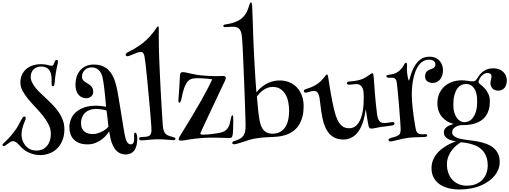

<svg xmlns="http://www.w3.org/2000/svg" viewBox="-35 -1142 4096 1544"><path d="M292 -626Q312 -626 325.9 -624Q339.8 -622.1 349.9 -619.4Q359.9 -616.7 367.2 -614.7Q374.5 -612.8 381.8 -612.8Q390.1 -612.8 394.8 -621.6Q399.4 -630.4 403.8 -643.1Q410.2 -660.2 418.9 -660.2Q426.8 -660.2 429 -655.3Q431.2 -650.4 431.2 -646Q431.2 -640.1 429.9 -634Q428.7 -627.9 426.3 -618.2Q423.8 -608.4 420.7 -593.8Q417.5 -579.1 414.1 -557.1Q411.1 -539.1 409.4 -525.9Q407.7 -512.7 407 -502.4Q406.2 -492.2 405.3 -483.9Q404.3 -475.6 402.8 -466.8Q399.9 -448.2 390.1 -448.2Q383.8 -448.2 381.8 -454.3Q379.9 -460.4 379.9 -467.8V-505.9Q379.9 -534.7 373.3 -554.2Q366.7 -573.7 355.2 -585.4Q343.8 -597.2 327.9 -602.1Q312 -606.9 293.9 -606.9Q277.8 -606.9 262.9 -601.6Q248 -596.2 236.8 -585.7Q225.6 -575.2 218.8 -560.1Q211.9 -544.9 211.9 -525.9Q211.9 -501 223.6 -477.5Q235.4 -454.1 254.4 -431.6Q273.4 -409.2 297.6 -386.5Q321.8 -363.8 347.4 -339.8Q373 -315.9 397.2 -290Q421.4 -264.2 440.4 -235.1Q459.5 -206.1 471.2 -173.3Q482.9 -140.6 482.9 -103Q482.9 -52.7 467.3 -13.9Q451.7 24.9 425.3 51.3Q398.9 77.6 363.8 91.3Q328.6 105 289.1 105Q261.7 105 238 99.1Q214.4 93.3 194.6 84Q174.8 74.7 159.2 62.7Q143.6 50.8 132.8 39.1Q112.8 16.6 98.6 4.9Q84.5 -6.8 67.9 -6.8Q59.1 -6.8 48.8 -0.5Q38.6 5.9 28.6 13.2Q18.6 20.5 9.8 26.9Q1 33.2 -4.9 33.2Q-10.3 33.2 -12.7 30Q-15.1 26.9 -15.1 23.9Q-15.1 18.1 -7.8 11.2Q-4.9 8.3 3.7 0.5Q12.2 -7.3 24.9 -20Q37.6 -32.7 53.5 -51.3Q69.3 -69.8 86.9 -94.2Q103.5 -117.2 114.3 -137.5Q125 -157.7 132.8 -172.6Q140.6 -187.5 146.7 -196.3Q152.8 -205.1 160.2 -205.1Q167.5 -205.1 169.7 -200.7Q171.9 -196.3 171.9 -190.9Q171.9 -183.6 166.5 -171.9Q161.1 -160.2 155 -143.6Q148.9 -127 143.6 -105Q138.2 -83 138.2 -55.2Q138.2 -39.1 144.5 -17.6Q150.9 3.9 165 22.9Q179.2 42 202.4 55.4Q225.6 68.8 258.8 68.8Q285.2 68.8 306.4 59.1Q327.6 49.3 342.8 31.5Q357.9 13.7 366 -11Q374 -35.6 374 -65.9Q374 -104.5 356 -140.4Q337.9 -176.3 310.5 -210.7Q283.2 -245.1 251.5 -278.3Q219.7 -311.5 192.4 -344.5Q165 -377.4 147 -410.6Q128.9 -443.8 128.9 -478Q128.9 -516.1 143.1 -544.2Q157.2 -572.3 180.4 -590.3Q203.6 -608.4 232.7 -617.2Q261.7 -626 292 -626Z M658.7 -352.1Q640.6 -352.1 624.8 -358.9Q608.9 -365.7 597.2 -379.4Q585.4 -393.1 578.6 -413.6Q571.8 -434.1 571.8 -461.9Q571.8 -492.2 580.3 -521.2Q588.9 -550.3 606.9 -573Q625 -595.7 653.1 -609.4Q681.2 -623 720.7 -623Q753.4 -623 778.6 -614.5Q803.7 -606 822.8 -591.6Q841.8 -577.1 855.2 -558.1Q868.7 -539.1 877.9 -518.3Q887.2 -497.6 893.3 -476.3Q899.4 -455.1 903.8 -436Q906.2 -425.3 909.9 -405.5Q913.6 -385.7 918 -359.9Q922.4 -334 927.2 -304.4Q932.1 -274.9 937 -244.6Q941.9 -214.4 946.5 -185.8Q951.2 -157.2 955.1 -133.5Q959 -109.9 961.7 -93Q964.4 -76.2 965.8 -69.8Q968.8 -54.7 972.4 -39.1Q976.1 -23.4 981.7 -10.5Q987.3 2.4 995.6 10.7Q1003.9 19 1016.6 19Q1023.9 19 1029.3 15.6Q1034.7 12.2 1037.8 6.3Q1041 0.5 1042.5 -6.8Q1043.9 -14.2 1043.9 -22Q1043.9 -31.2 1043.5 -40.8Q1043 -50.3 1043 -57.1Q1043 -64.5 1044.9 -69.8Q1046.9 -75.2 1052.7 -75.2Q1058.1 -75.2 1061.3 -69.1Q1064.5 -63 1066.2 -54.9Q1067.9 -46.9 1068.4 -38.8Q1068.8 -30.8 1068.8 -26.9Q1068.8 -9.8 1065.9 11.7Q1063 33.2 1053.7 53.2Q1044.9 73.7 1024.4 86.9Q1003.9 100.1 977.1 100.1Q953.6 100.1 936.8 93.3Q919.9 86.4 908 76.2Q896 65.9 887.9 54.2Q879.9 42.5 875 32.2Q861.3 5.9 854.2 -25.6Q847.2 -57.1 842.8 -85.9Q835.4 -73.7 820.6 -55.7Q805.7 -37.6 783.7 -21Q761.7 -4.4 732.9 7.3Q704.1 19 668.9 19Q629.9 19 602.3 8.1Q574.7 -2.9 557.1 -21.7Q539.6 -40.5 531.2 -65.7Q522.9 -90.8 522.9 -119.1Q522.9 -149.4 534.2 -180.2Q545.4 -210.9 571 -235.8Q596.7 -260.7 637.9 -276.4Q679.2 -292 738.8 -292Q752.4 -292 765.4 -290.8Q778.3 -289.6 788.8 -288.1Q799.3 -286.6 806.9 -285.2Q814.5 -283.7 817.9 -283.2Q814.9 -325.2 810.5 -367.2Q808.6 -384.8 806.4 -404.3Q804.2 -423.8 801.8 -443.6Q799.3 -463.4 796.4 -482.4Q793.5 -501.5 790 -518.1Q782.2 -555.7 759.5 -577.9Q736.8 -600.1 701.7 -600.1Q682.6 -600.1 668.2 -593.3Q653.8 -586.4 643.8 -575.7Q633.8 -564.9 628.9 -551.5Q624 -538.1 624 -524.9Q624 -510.7 630.9 -501.2Q637.7 -491.7 647.7 -484.4Q657.7 -477.1 669.4 -470.5Q681.2 -463.9 691.2 -455.3Q701.2 -446.8 708 -434.8Q714.8 -422.9 714.8 -404.8Q714.8 -380.9 698.5 -366.5Q682.1 -352.1 658.7 -352.1ZM821.8 -252.9Q818.4 -254.4 809.8 -256.6Q801.3 -258.8 789.6 -261Q777.8 -263.2 764.4 -264.6Q751 -266.1 737.8 -266.1Q711.9 -266.1 689.7 -258.8Q667.5 -251.5 651.4 -237.1Q635.3 -222.7 626 -200.9Q616.7 -179.2 616.7 -150.9Q616.7 -125 625.2 -108.2Q633.8 -91.3 647.2 -81.5Q660.6 -71.8 677 -67.9Q693.4 -64 709 -64Q733.9 -64 756.3 -71.8Q778.8 -79.6 795.9 -89.8Q813 -100.1 823.7 -109.9Q834.5 -119.6 836.9 -123Q833.5 -155.8 830.6 -182.6Q829.1 -194.3 827.9 -205.6Q826.7 -216.8 825.4 -226.6Q824.2 -236.3 823.2 -243.2Q822.3 -250 821.8 -252.9Z M1241.7 -913.1Q1241.7 -907.7 1241.7 -887.7Q1241.7 -867.7 1241.9 -839.8Q1242.2 -812 1242.4 -780.3Q1242.7 -748.5 1243.7 -719.2Q1244.6 -678.2 1247.1 -624.5Q1249.5 -570.8 1252.2 -512.9Q1254.9 -455.1 1258.1 -396.5Q1261.2 -337.9 1264.4 -286.9Q1267.6 -235.8 1270 -196.3Q1272.5 -156.7 1273.9 -136.2Q1275.9 -107.4 1281.7 -90.8Q1287.6 -74.2 1298.1 -64.5Q1308.6 -54.7 1324.5 -49.3Q1340.3 -43.9 1362.8 -38.1Q1371.1 -35.6 1373.5 -32.7Q1376 -29.8 1376 -25.9Q1376 -21.5 1372.6 -18.3Q1369.1 -15.1 1359.9 -15.1Q1355.5 -15.1 1342 -16.1Q1328.6 -17.1 1310.5 -18.6Q1292.5 -20 1271.2 -21Q1250 -22 1230 -22Q1213.9 -22 1195.8 -20.5Q1177.7 -19 1160.6 -17.6Q1143.6 -16.1 1128.7 -14.6Q1113.8 -13.2 1104 -13.2Q1097.2 -13.2 1090.6 -15.6Q1084 -18.1 1084 -26.9Q1084 -40 1103 -40Q1115.7 -40 1131.6 -41.5Q1147.5 -43 1157.7 -46.9Q1166 -49.8 1170.9 -55.2Q1175.8 -60.5 1178.5 -67.1Q1181.2 -73.7 1182.1 -80.8Q1183.1 -87.9 1183.1 -95.2Q1183.1 -104 1181.9 -123.3Q1180.7 -142.6 1178.7 -168.5Q1176.8 -194.3 1174.1 -225.6Q1171.4 -256.8 1168.5 -289.8Q1165.5 -322.8 1162.6 -355.5Q1159.7 -388.2 1156.7 -417.5Q1153.8 -446.8 1151.6 -470.7Q1149.4 -494.6 1147.9 -509.8Q1145.5 -532.2 1143.1 -556.4Q1140.6 -580.6 1138.2 -604Q1135.7 -627.4 1132.8 -648.9Q1129.9 -670.4 1127 -688Q1124 -705.1 1116.9 -714.6Q1109.9 -724.1 1095.7 -724.1Q1084.5 -724.1 1069.6 -718.8Q1054.7 -713.4 1039.6 -707Q1024.4 -700.7 1011 -695.3Q997.6 -689.9 989.7 -689.9Q984.4 -689.9 980.2 -692.6Q976.1 -695.3 976.1 -702.1Q976.1 -711.4 985.8 -717.8Q990.2 -721.2 997.6 -724.6Q1004.9 -728 1016.8 -734.1Q1028.8 -740.2 1046.4 -750.5Q1064 -760.7 1088.9 -777.8Q1115.2 -795.9 1136.7 -815.9Q1158.2 -835.9 1175 -854.7Q1191.9 -873.5 1203.4 -889.2Q1214.8 -904.8 1220.7 -914.1Q1226.1 -921.4 1229 -925.8Q1231.9 -930.2 1235.8 -930.2Q1239.7 -930.2 1240.7 -924.6Q1241.7 -918.9 1241.7 -913.1Z M1435.1 -562Q1445.3 -562 1461.4 -558.6Q1477.5 -555.2 1499 -550.3Q1520.5 -545.4 1546.9 -540.8Q1573.2 -536.1 1604 -534.2Q1634.3 -531.7 1656.5 -530.8Q1678.7 -529.8 1695.8 -529.8Q1712.9 -529.8 1727.5 -530.3Q1742.2 -530.8 1758.8 -530.8Q1771.5 -530.8 1776.1 -526.4Q1780.8 -522 1780.8 -515.1Q1780.8 -509.8 1778.6 -503.9Q1776.4 -498 1774.9 -494.1Q1773.9 -492.2 1765.4 -474.1Q1756.8 -456.1 1743.4 -427.7Q1730 -399.4 1713.1 -363.5Q1696.3 -327.6 1678.5 -290Q1660.6 -252.4 1643.6 -216.1Q1626.5 -179.7 1612.8 -150.1Q1599.1 -120.6 1589.8 -100.8Q1580.6 -81.1 1579.1 -77.1Q1578.1 -74.7 1577.4 -72Q1576.7 -69.3 1576.7 -67.9Q1576.7 -61 1583.5 -60.1Q1590.3 -59.1 1597.7 -59.1Q1612.3 -59.1 1634.3 -60.8Q1656.2 -62.5 1679 -65.4Q1701.7 -68.4 1722.2 -72Q1742.7 -75.7 1754.9 -80.1Q1771.5 -85.9 1782.5 -95.9Q1793.5 -106 1800.3 -117.7Q1807.1 -129.4 1810.8 -142.1Q1814.5 -154.8 1816.9 -167Q1818.4 -173.3 1819.8 -181.6Q1821.3 -189.9 1823.2 -197.3Q1825.2 -204.6 1827.9 -209.7Q1830.6 -214.8 1834 -214.8Q1838.9 -214.8 1839.8 -203.6Q1840.8 -192.4 1840.8 -179.2Q1840.8 -172.4 1840.6 -158Q1840.3 -143.6 1840.1 -127.4Q1839.8 -111.3 1839.1 -96.2Q1838.4 -81.1 1837.9 -73.2Q1836.4 -52.7 1831.5 -42.5Q1826.7 -32.2 1813 -32.2Q1786.6 -32.2 1753.7 -33.7Q1720.7 -35.2 1686 -35.2Q1667 -35.2 1646.2 -34.9Q1625.5 -34.7 1602.1 -33.2Q1563 -30.8 1534.4 -27.1Q1505.9 -23.4 1484.6 -19.8Q1463.4 -16.1 1448.2 -13.7Q1433.1 -11.2 1420.9 -11.2Q1410.2 -11.2 1406 -14.4Q1401.9 -17.6 1401.9 -22.9Q1401.9 -31.2 1409.7 -43.9Q1463.9 -130.9 1506.3 -202.1Q1548.8 -273.4 1581.1 -330.3Q1613.3 -387.2 1635.7 -430.4Q1658.2 -473.6 1671.9 -503.9Q1659.7 -505.9 1645.3 -507.6Q1630.9 -509.3 1615.5 -510.5Q1600.1 -511.7 1584.7 -512.5Q1569.3 -513.2 1555.7 -513.2Q1543 -513.2 1532.2 -512.5Q1521.5 -511.7 1513.7 -509.8Q1497.1 -506.8 1484.6 -496.8Q1472.2 -486.8 1462.6 -470.7Q1453.1 -454.6 1445.6 -432.4Q1438 -410.2 1431.6 -382.8Q1429.2 -371.1 1426.8 -359.4Q1424.3 -347.7 1421.6 -337.9Q1418.9 -328.1 1415.5 -322Q1412.1 -315.9 1407.7 -315.9Q1404.8 -315.9 1402.3 -319.6Q1399.9 -323.2 1399.9 -333Q1399.9 -336.4 1400.6 -348.9Q1401.4 -361.3 1402.6 -377Q1403.8 -392.6 1404.8 -408.7Q1405.8 -424.8 1406.7 -435.1L1412.1 -534.2Q1413.1 -550.8 1418.5 -556.4Q1423.8 -562 1435.1 -562Z M1992.7 -1092.8Q1993.2 -1084.5 1993.9 -1066.2Q1994.6 -1047.9 1995.6 -1023.2Q1996.6 -998.5 1997.6 -970Q1998.5 -941.4 1999.5 -913.1Q2000.5 -884.8 2001.2 -858.4Q2002 -832 2002.9 -812Q2003.4 -799.3 2004.4 -775.6Q2005.4 -752 2007.1 -720.2Q2008.8 -688.5 2010.7 -650.1Q2012.7 -611.8 2015.1 -570.3Q2017.6 -528.8 2020.5 -485.4Q2023.4 -441.9 2026.9 -399.9Q2050.3 -428.7 2075.2 -447.3Q2100.1 -465.8 2124.5 -476.3Q2148.9 -486.8 2171.9 -491Q2194.8 -495.1 2213.9 -495.1Q2257.3 -495.1 2293 -480Q2328.6 -464.8 2353.8 -437.7Q2378.9 -410.6 2392.8 -372.3Q2406.7 -334 2406.7 -288.1Q2406.7 -242.2 2397.9 -207Q2389.2 -171.9 2374.3 -145.5Q2359.4 -119.1 2339.4 -101.1Q2319.3 -83 2296.9 -71.3Q2274.4 -59.6 2250.5 -53.2Q2226.6 -46.9 2203.6 -43.9Q2179.2 -41 2157.7 -40.3Q2136.2 -39.6 2113.8 -38.6Q2091.3 -37.6 2066.2 -35.2Q2041 -32.7 2009.8 -26.9Q1988.8 -22.9 1965.1 -15.4Q1941.4 -7.8 1918.9 -0.5Q1896.5 6.8 1877.4 12.5Q1858.4 18.1 1846.7 18.1Q1840.8 18.1 1836.9 15.6Q1833 13.2 1833 6.8Q1833 -3.4 1849.6 -7.8Q1877.9 -16.1 1895.5 -26.6Q1913.1 -37.1 1922.9 -51.5Q1932.6 -65.9 1936.3 -85.2Q1939.9 -104.5 1939.9 -130.9Q1939.9 -142.1 1939 -175Q1938 -208 1936.5 -254.9Q1935.1 -301.8 1933.1 -358.6Q1931.2 -415.5 1928.7 -475.1Q1926.3 -534.7 1923.8 -593.3Q1921.4 -651.9 1919.2 -701.7Q1917 -751.5 1914.8 -789.1Q1912.6 -826.7 1910.6 -844.2Q1908.2 -871.6 1901.9 -887.9Q1895.5 -904.3 1886 -912.8Q1876.5 -921.4 1863.8 -924.1Q1851.1 -926.8 1835.9 -926.8Q1814 -926.8 1800 -925.3Q1786.1 -923.8 1774.9 -923.8Q1768.6 -923.8 1764.6 -926Q1760.7 -928.2 1760.7 -933.1Q1760.7 -938.5 1764.4 -941.4Q1768.1 -944.3 1778.8 -945.8Q1793.5 -948.2 1811 -951.7Q1828.6 -955.1 1846.4 -961.2Q1864.3 -967.3 1881.8 -976.3Q1899.4 -985.4 1914.1 -999Q1927.7 -1011.7 1937.3 -1025.9Q1946.8 -1040 1952.9 -1053.7Q1959 -1067.4 1962.9 -1079.6Q1966.8 -1091.8 1969.7 -1101.3Q1972.7 -1110.8 1975.6 -1116.5Q1978.5 -1122.1 1982.9 -1122.1Q1988.3 -1122.1 1990 -1114.3Q1991.7 -1106.4 1992.7 -1092.8ZM2157.7 -442.9Q2135.7 -442.9 2116.9 -435.8Q2098.1 -428.7 2082.3 -417.7Q2066.4 -406.7 2053.5 -393.1Q2040.5 -379.4 2030.8 -366.2Q2036.1 -299.3 2041.7 -248.8Q2047.4 -198.2 2054.7 -163.1Q2059.1 -143.1 2066.4 -125.5Q2073.7 -107.9 2085.4 -95Q2097.2 -82 2114.3 -74.5Q2131.3 -66.9 2154.8 -66.9Q2195.8 -66.9 2221.9 -83.5Q2248 -100.1 2263.2 -126.7Q2278.3 -153.3 2284.2 -186Q2290 -218.8 2290 -251Q2290 -283.7 2283.9 -317.6Q2277.8 -351.6 2262.7 -379.4Q2247.6 -407.2 2221.9 -425Q2196.3 -442.9 2157.7 -442.9Z M2594.2 -543Q2597.2 -543 2599.6 -538.6Q2602.1 -534.2 2605 -516.1Q2611.8 -475.1 2616.7 -441.9Q2621.6 -408.7 2627 -380.9Q2638.7 -316.9 2650.1 -266.6Q2661.6 -216.3 2677.2 -181.6Q2692.9 -147 2715.6 -128.9Q2738.3 -110.8 2772.9 -110.8Q2797.9 -110.8 2816.4 -122.3Q2835 -133.8 2847.9 -153.1Q2860.8 -172.4 2869.1 -197.3Q2877.4 -222.2 2882.1 -248.8Q2886.7 -275.4 2888.4 -302Q2890.1 -328.6 2890.1 -351.1Q2890.1 -372.1 2889.2 -392.6Q2888.2 -413.1 2882.3 -429.4Q2876.5 -445.8 2864 -455.8Q2851.6 -465.8 2828.1 -465.8Q2814 -465.8 2799.3 -463.4Q2784.7 -460.9 2771 -460.9Q2764.2 -460.9 2759.5 -463.9Q2754.9 -466.8 2754.9 -473.1Q2754.9 -480.5 2760.3 -483.2Q2765.6 -485.8 2773.9 -486.8Q2782.7 -487.3 2794.4 -488.3Q2806.2 -489.3 2820.1 -491.5Q2834 -493.7 2849.6 -497.3Q2865.2 -501 2881.8 -507.8Q2895.5 -513.7 2908 -521.5Q2920.4 -529.3 2930.4 -536.4Q2940.4 -543.5 2948 -548.3Q2955.6 -553.2 2960 -553.2Q2965.3 -553.2 2967 -544.7Q2968.8 -536.1 2970.2 -521Q2972.2 -500.5 2974.4 -467.3Q2976.6 -434.1 2979.7 -394Q2982.9 -354 2987.1 -310.3Q2991.2 -266.6 2997.1 -224.1Q3000 -201.7 3005.4 -187.7Q3010.7 -173.8 3018.1 -166Q3025.4 -158.2 3034.4 -155.5Q3043.5 -152.8 3054.2 -152.8Q3076.2 -152.8 3094.5 -156.5Q3112.8 -160.2 3122.1 -160.2Q3131.3 -160.2 3134.3 -156.7Q3137.2 -153.3 3137.2 -148.9Q3137.2 -144.5 3134.3 -140.4Q3131.3 -136.2 3122.1 -133.8Q3108.4 -130.9 3084.5 -128.2Q3060.5 -125.5 3027.8 -121.1Q3001.5 -117.2 2982.7 -112.5Q2963.9 -107.9 2953.1 -107.9Q2942.4 -107.9 2936.8 -112.8Q2931.2 -117.7 2928.2 -131.8Q2925.3 -146 2922.4 -162.8Q2919.4 -179.7 2916.7 -196.8Q2914.1 -213.9 2911.4 -231Q2908.7 -248 2906.2 -263.2Q2902.3 -236.8 2896.5 -208.5Q2890.6 -180.2 2881.1 -153.1Q2871.6 -126 2858.2 -101.8Q2844.7 -77.6 2825.7 -59.6Q2806.6 -41.5 2781.5 -30.8Q2756.3 -20 2724.1 -20Q2671.4 -20 2634 -48.1Q2596.7 -76.2 2577.1 -127.9Q2565.9 -156.2 2559.1 -188Q2552.2 -219.7 2547.9 -250Q2543.5 -280.3 2540.8 -306.4Q2538.1 -332.5 2535.2 -350.1Q2532.2 -368.2 2527.6 -380.1Q2522.9 -392.1 2517.1 -398.9Q2511.2 -405.8 2504.2 -408.4Q2497.1 -411.1 2489.3 -411.1Q2481.4 -411.1 2472.4 -408.9Q2463.4 -406.7 2454.3 -404.1Q2445.3 -401.4 2437 -399.2Q2428.7 -397 2421.9 -397Q2417.5 -397 2412.8 -399.7Q2408.2 -402.3 2408.2 -410.2Q2408.2 -418.9 2416 -422.1Q2423.8 -425.3 2436 -429.2Q2451.2 -433.6 2471.9 -442.4Q2492.7 -451.2 2516.1 -466.8Q2535.6 -480 2548.6 -493.4Q2561.5 -506.8 2570.1 -517.8Q2578.6 -528.8 2584.2 -535.9Q2589.8 -543 2594.2 -543Z M3238.3 -623Q3238.3 -617.2 3237.8 -606.7Q3237.3 -596.2 3237.3 -585Q3237.3 -570.8 3239 -554.9Q3240.7 -539.1 3243.4 -525.6Q3246.1 -512.2 3248.8 -503.2Q3251.5 -494.1 3253.4 -494.1Q3255.4 -494.1 3259 -508.3Q3262.7 -522.5 3269.8 -543.9Q3276.9 -565.4 3288.1 -590.1Q3299.3 -614.7 3316.9 -636.2Q3334.5 -657.7 3359.1 -671.9Q3383.8 -686 3417.5 -686Q3448.7 -686 3470 -675.3Q3491.2 -664.6 3503.9 -648.4Q3516.6 -632.3 3522 -613.5Q3527.3 -594.7 3527.3 -578.1Q3527.3 -552.2 3520.5 -533Q3513.7 -513.7 3502.2 -501Q3490.7 -488.3 3476.1 -481.7Q3461.4 -475.1 3446.3 -475.1Q3418.5 -475.1 3400.9 -488.3Q3383.3 -501.5 3383.3 -526.9Q3383.3 -540.5 3387 -550.3Q3390.6 -560.1 3396.7 -566.9Q3402.8 -573.7 3411.4 -578.4Q3419.9 -583 3430.2 -585.9Q3451.2 -592.3 3458.7 -601.6Q3466.3 -610.8 3466.3 -623Q3466.3 -630.4 3463.6 -637.2Q3460.9 -644 3454.8 -649.7Q3448.7 -655.3 3439.2 -658.7Q3429.7 -662.1 3416 -662.1Q3388.2 -662.1 3367.2 -649.2Q3346.2 -636.2 3330.6 -614.5Q3314.9 -592.8 3304.7 -564.5Q3294.4 -536.1 3288.1 -505.1Q3281.7 -474.1 3279.1 -442.6Q3276.4 -411.1 3276.4 -383.8Q3276.4 -358.9 3278.3 -329.8Q3280.3 -300.8 3283.4 -271.5Q3286.6 -242.2 3290.5 -214.4Q3294.4 -186.5 3298.1 -163.6Q3301.8 -140.6 3304.7 -124Q3307.6 -107.4 3309.1 -101.1Q3314.5 -79.1 3325.9 -70.6Q3337.4 -62 3356.4 -62Q3364.7 -62 3373.8 -62.5Q3382.8 -63 3387.2 -63Q3400.4 -63 3400.4 -53.2Q3400.4 -45.4 3393.1 -43Q3387.2 -40.5 3372.3 -40Q3357.4 -39.6 3337.6 -39.1Q3317.9 -38.6 3294.9 -37.6Q3272 -36.6 3250.5 -34.2Q3226.6 -31.2 3204.1 -26.1Q3181.6 -21 3162.6 -16.4Q3143.6 -11.7 3128.9 -8.3Q3114.3 -4.9 3105.5 -4.9Q3096.2 -4.9 3092.8 -8.8Q3089.4 -12.7 3089.4 -17.1Q3089.4 -24.4 3095.5 -27.6Q3101.6 -30.8 3112.3 -34.2Q3120.6 -36.6 3132.1 -39.3Q3143.6 -42 3159.2 -48.8Q3174.8 -55.7 3180.9 -67.1Q3187 -78.6 3187 -102.1Q3187 -109.4 3186 -126.7Q3185.1 -144 3183.3 -168Q3181.6 -191.9 3179.4 -220.5Q3177.2 -249 3174.8 -279.1Q3172.4 -309.1 3169.7 -338.9Q3167 -368.7 3164.6 -394.8Q3162.1 -420.9 3159.9 -441.4Q3157.7 -461.9 3156.2 -474.1Q3154.3 -488.8 3150.4 -497.3Q3146.5 -505.9 3141.1 -510.3Q3135.7 -514.6 3128.7 -515.9Q3121.6 -517.1 3113.3 -517.1H3093.3Q3090.8 -517.1 3087.2 -517.3Q3083.5 -517.6 3080.1 -518.8Q3076.7 -520 3074.5 -522.5Q3072.3 -524.9 3072.3 -528.8Q3072.3 -534.2 3076.7 -536.6Q3081.1 -539.1 3087.4 -540Q3111.8 -543 3131.6 -548.3Q3151.4 -553.7 3170.4 -567.9Q3182.1 -577.1 3195.1 -592.5Q3208 -607.9 3216.3 -625Q3222.2 -637.2 3229 -637.2Q3235.4 -637.2 3236.8 -632.3Q3238.3 -627.4 3238.3 -623Z M3932.1 -592.8Q3957 -592.8 3977.1 -585.2Q3997.1 -577.6 4011.2 -564.5Q4025.4 -551.3 4033 -533.7Q4040.5 -516.1 4040.5 -496.1Q4040.5 -456.5 4021.7 -434.8Q4002.9 -413.1 3971.2 -413.1Q3958 -413.1 3946.8 -417Q3935.5 -420.9 3927.2 -428.7Q3918.9 -436.5 3914.1 -447.8Q3909.2 -459 3909.2 -473.1Q3909.2 -488.8 3913.3 -501.2Q3917.5 -513.7 3917.5 -525.9Q3917.5 -542.5 3907.7 -548.8Q3897.9 -555.2 3885.3 -555.2Q3868.7 -555.2 3851.8 -543.9Q3835 -532.7 3824.2 -514.2Q3819.8 -505.9 3816.7 -496.8Q3813.5 -487.8 3813.5 -481Q3813.5 -477.1 3817.9 -472.4Q3822.3 -467.8 3829.3 -461.9Q3836.4 -456.1 3845.5 -448.5Q3854.5 -440.9 3863.3 -431.2Q3878.9 -414.1 3891.6 -388.2Q3904.3 -362.3 3904.3 -327.1Q3904.3 -288.1 3895.5 -259Q3886.7 -230 3871.3 -208.7Q3856 -187.5 3835.4 -173.6Q3814.9 -159.7 3791.3 -151.4Q3767.6 -143.1 3741.9 -139.6Q3716.3 -136.2 3691.4 -136.2H3672.4Q3640.6 -130.9 3620.8 -116.2Q3601.1 -101.6 3601.1 -78.1Q3601.1 -63 3610.8 -52.7Q3620.6 -42.5 3637 -35.4Q3653.3 -28.3 3674.8 -24.2Q3696.3 -20 3719.5 -16.8Q3742.7 -13.7 3765.9 -10.7Q3789.1 -7.8 3809.1 -3.9Q3842.8 2.9 3874.3 14.2Q3905.8 25.4 3929.9 44.2Q3954.1 63 3968.8 91.3Q3983.4 119.6 3983.4 160.2Q3983.4 191.9 3972.7 219.5Q3961.9 247.1 3942.9 270.3Q3923.8 293.5 3897.9 312.5Q3872.1 331.5 3842.3 345.2Q3803.2 363.3 3756.8 372.6Q3710.4 381.8 3660.2 381.8Q3613.3 381.8 3572.3 371.6Q3531.2 361.3 3500.7 340.1Q3470.2 318.8 3452.6 286.6Q3435.1 254.4 3435.1 210.9Q3435.1 175.3 3446.8 146.5Q3458.5 117.7 3476.8 95Q3495.1 72.3 3517.8 55.2Q3540.5 38.1 3562.3 25.9Q3584 13.7 3602.5 5.9Q3621.1 -2 3631.3 -5.9Q3614.3 -7.8 3596.9 -12.7Q3579.6 -17.6 3565.7 -25.9Q3551.8 -34.2 3543 -47.1Q3534.2 -60.1 3534.2 -78.1Q3534.2 -102.1 3554.9 -118.9Q3575.7 -135.7 3613.3 -145Q3585.4 -152.3 3561.5 -166.3Q3537.6 -180.2 3520 -200.7Q3502.4 -221.2 3492.4 -249Q3482.4 -276.9 3482.4 -312Q3482.4 -355.5 3497.8 -389.6Q3513.2 -423.8 3539.6 -447.5Q3565.9 -471.2 3601.6 -483.6Q3637.2 -496.1 3678.2 -496.1Q3690.4 -496.1 3703.1 -494.9Q3715.8 -493.7 3727.1 -491.9Q3738.3 -490.2 3747.8 -489Q3757.3 -487.8 3763.2 -487.8Q3775.4 -487.8 3783.4 -491.2Q3791.5 -494.6 3798.3 -505.9Q3808.1 -521.5 3819.8 -537.1Q3831.5 -552.7 3847.2 -565.2Q3862.8 -577.6 3883.5 -585.2Q3904.3 -592.8 3932.1 -592.8ZM3712.4 -466.8Q3693.8 -466.8 3675.5 -458.3Q3657.2 -449.7 3642.8 -429.9Q3628.4 -410.2 3619.4 -378.4Q3610.4 -346.7 3610.4 -300.8Q3610.4 -263.2 3618.4 -236.6Q3626.5 -210 3639.4 -192.6Q3652.3 -175.3 3668.5 -167.2Q3684.6 -159.2 3700.2 -159.2Q3713.9 -159.2 3731.4 -165.8Q3749 -172.4 3764.6 -190.9Q3780.3 -209.5 3791.3 -242.2Q3802.2 -274.9 3802.2 -327.1Q3802.2 -396.5 3778.1 -431.6Q3753.9 -466.8 3712.4 -466.8ZM3559.1 180.2Q3559.1 215.8 3569.6 246.8Q3580.1 277.8 3600.6 301Q3621.1 324.2 3650.9 337.6Q3680.7 351.1 3719.2 351.1Q3763.2 351.1 3794.9 337.2Q3826.7 323.2 3847.2 300.5Q3867.7 277.8 3877.4 248.3Q3887.2 218.8 3887.2 187Q3887.2 156.2 3879.4 129.2Q3871.6 102.1 3855.5 80.1Q3839.4 58.1 3814 41.7Q3788.6 25.4 3753.4 16.1Q3730.5 9.8 3709.5 6.6Q3688.5 3.4 3671.4 2Q3654.3 12.2 3634.5 28.6Q3614.7 44.9 3597.9 67.1Q3581.1 89.4 3570.1 117.7Q3559.1 146 3559.1 180.2Z"/></svg>

Font: Henny Penny
Style: Regular
Weight: 400
Version: Version 1.001